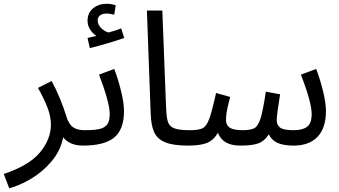

<svg xmlns="http://www.w3.org/2000/svg" viewBox="-45 -770 1805 1022"><path d="M446 -38Q446 -21 431.5 -8Q417 5 396 5Q327 5 291 -39Q278 31 230 88Q182 145 120.5 181.5Q59 218 4 232L-25 156Q110 111 168 41Q226 -29 226 -107Q226 -151 207 -199.5Q188 -248 157 -302L230 -339Q280 -244 308 -151Q321 -109 343.5 -93Q366 -77 406 -77Q426 -77 436 -66Q446 -55 446 -38Z M406 -77Q458 -77 485.5 -83.5Q513 -90 526 -108Q539 -126 539 -163Q539 -224 482 -373L563 -403Q584 -349 599.5 -285Q615 -221 615 -179Q615 -80 562.5 -37.5Q510 5 396 5ZM616 -568Q580 -555 527.5 -539.5Q475 -524 433 -514L421 -568Q440 -573 468 -579Q447 -593 434 -614Q421 -635 421 -659Q421 -702 451 -726Q481 -750 524 -750Q547 -750 571 -742L563 -692Q537 -698 524 -698Q501 -698 488 -688.5Q475 -679 475 -662Q475 -639 493 -621Q511 -603 533 -597Q577 -609 600 -619Z M757 -167 737 -714H819L839 -199Q841 -145 849 -121Q857 -97 882.5 -87Q908 -77 966 -77Q986 -77 996 -66Q1006 -55 1006 -38Q1006 -21 991.5 -8Q977 5 956 5Q877 5 834.5 -12.5Q792 -30 775.5 -66.5Q759 -103 757 -167Z M1690 -179Q1690 -88 1645 -41.5Q1600 5 1518 5Q1464 5 1432 -9.5Q1400 -24 1386 -55Q1363 -19 1330.5 -7Q1298 5 1234 5Q1141 5 1115 -63Q1091 -22 1055 -8.5Q1019 5 956 5L966 -77Q1013 -77 1033.5 -87.5Q1054 -98 1068.5 -136.5Q1083 -175 1105 -275L1180 -254Q1178 -247 1168 -205Q1158 -163 1158 -130Q1158 -104 1178 -90.5Q1198 -77 1246 -77Q1290 -77 1309.5 -88Q1329 -99 1342 -140Q1355 -181 1370 -282L1446 -268Q1428 -160 1428 -130Q1428 -104 1446.5 -90.5Q1465 -77 1519 -77Q1566 -77 1590 -95.5Q1614 -114 1614 -163Q1614 -224 1557 -373L1638 -403Q1659 -349 1674.5 -285Q1690 -221 1690 -179Z"/></svg>

Font: Noto Sans Arabic
Style: Regular
Weight: 400
Designer: Nadine Chahine
Foundry: Monotype Imaging Inc.
Version: Version 1.001